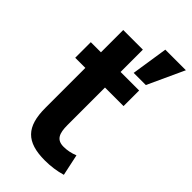

<svg xmlns="http://www.w3.org/2000/svg" viewBox="-231 -792 871 871"><g transform="rotate(45 205.0 -356.0)"><path d="M329 -551 410 -727H278L251 -551ZM206 -171V-412H325V-512H206V-655H80V-512H15V-412H80V-155C80 -35.2 127.5 15 247 15C284.3 15 320 10 354 0L332 -103C309.3 -93.7 286.3 -89 263 -89C217.9 -89 206 -118.3 206 -171Z"/></g></svg>

Font: Fog Sans
Style: Bold
Weight: 700
Foundry: Intel Corporation
Version: Version 1.00